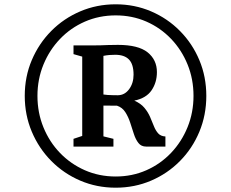

<svg xmlns="http://www.w3.org/2000/svg" viewBox="-20 -934 1074 892"><path d="M95 -488.5Q95 -578 127.8 -655Q160.5 -732 218.2 -790.2Q276 -848.5 352.8 -881.2Q429.5 -914 517.5 -914Q605.5 -914 682 -881.2Q758.5 -848.5 816.2 -790Q874 -731.5 906.2 -654.5Q938.5 -577.5 938.5 -488.5Q938.5 -399.5 906.2 -322Q874 -244.5 816.2 -186Q758.5 -127.5 682 -94.8Q605.5 -62 517.5 -62Q429.5 -62 353 -94.8Q276.5 -127.5 218.5 -186Q160.5 -244.5 127.8 -322Q95 -399.5 95 -488.5ZM154 -488.5Q154 -410.5 181.8 -342.5Q209.5 -274.5 259 -223.2Q308.5 -172 374.5 -143Q440.5 -114 517.5 -114Q594 -114 659.8 -143Q725.5 -172 774.8 -223.8Q824 -275.5 851.5 -343.5Q879 -411.5 879 -488.5Q879 -566.5 851.5 -634.2Q824 -702 774.8 -753.5Q725.5 -805 659.8 -833.8Q594 -862.5 517.5 -862.5Q440.5 -862.5 374.2 -833.5Q308 -804.5 258.8 -753Q209.5 -701.5 181.8 -633.8Q154 -566 154 -488.5ZM362 -302.5V-671L321.5 -682.5V-723H408.5Q430.5 -723 447.5 -723.5Q464.5 -724 482.5 -724.8Q500.5 -725.5 527.5 -725.5Q622.5 -725.5 665.8 -690.8Q709 -656 709 -599Q709 -551 684.2 -514.5Q659.5 -478 604 -466.5Q634 -453.5 651 -433Q668 -412.5 677.5 -390.2Q687 -368 695 -347.8Q703 -327.5 715 -314.2Q727 -301 748.5 -300V-253H659Q636 -253 623 -269.8Q610 -286.5 601.8 -312Q593.5 -337.5 584.8 -364.5Q576 -391.5 562 -413.2Q548 -435 523.5 -443L460.5 -443.5V-300.5L507 -289V-253H321.5V-289ZM460.5 -495Q468.5 -493.5 480.2 -492.8Q492 -492 504.8 -491.8Q517.5 -491.5 527 -491.5Q559 -491.5 579.8 -519.5Q600.5 -547.5 600.5 -587Q600.5 -635.5 579.2 -657.5Q558 -679.5 515.5 -679.5Q502.5 -679.5 489 -678.5Q475.5 -677.5 460.5 -674.5Z"/></svg>

Font: Merriweather 60pt
Style: Bold
Weight: 700
Version: Version 2.100